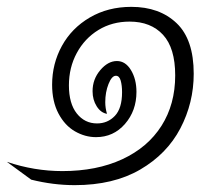

<svg xmlns="http://www.w3.org/2000/svg" viewBox="-80 -445 645 560"><path d="M11 79 -60 27Q20 54 102 54Q202 54 276.5 19.5Q351 -15 391 -78Q431 -141 431 -225Q431 -305 395.5 -343.5Q360 -382 298 -382Q247 -382 207 -357.5Q167 -333 144 -290.5Q121 -248 121 -196Q121 -143 144 -114Q167 -85 203 -85Q234 -85 255 -107Q276 -129 276 -176Q276 -196 272 -210Q268 -224 258 -224Q246 -224 236.5 -200Q227 -176 227 -147Q227 -130 232 -113Q214 -116 202 -135Q190 -154 190 -179Q190 -214 212.5 -240.5Q235 -267 261 -267Q286 -267 302 -240.5Q318 -214 318 -177Q318 -122 284.5 -83.5Q251 -45 200 -45Q168 -45 138.5 -62Q109 -79 90.5 -114Q72 -149 72 -198Q72 -259 100.5 -311Q129 -363 182 -394Q235 -425 303 -425Q385 -425 435 -377.5Q485 -330 485 -230Q485 -145 446 -70.5Q407 4 329 49.5Q251 95 138 95Q75 95 11 79Z"/></svg>

Font: Charmonman
Style: Regular
Weight: 400
Designer: Ekaluck Peanpanawate
Foundry: Cadson Demak Co.,Ltd.
Version: Version 1.000; ttfautohint (v1.6)